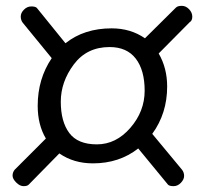

<svg xmlns="http://www.w3.org/2000/svg" viewBox="-20 -750 712 657"><path d="M109 -388Q109 -480 157 -551L58 -672Q51 -681 51 -693.5Q51 -706 62 -717Q73 -728 87 -728Q101 -728 106 -723L204 -602Q268 -653 362 -653Q427 -653 476 -619L582 -724Q588 -730 602 -730Q616 -730 627 -718.5Q638 -707 638 -693Q638 -679 629 -674L523 -567Q552 -517 552 -454Q552 -362 501 -292L603 -169Q610 -160 610 -148Q610 -136 599 -124.5Q588 -113 574 -113Q560 -113 555 -118L453 -242Q388 -191 298 -191Q232 -191 183 -225L78 -118Q73 -113 60.5 -113Q48 -113 35.5 -125.5Q23 -138 23 -149Q23 -160 30 -169L137 -276Q109 -323 109 -388ZM355 -589Q277 -589 232.5 -529.5Q188 -470 188 -402Q188 -334 217 -295Q246 -256 311.5 -256Q377 -256 426 -312.5Q475 -369 475 -439.5Q475 -510 444.5 -549.5Q414 -589 355 -589Z"/></svg>

Font: Kite One
Style: Regular
Weight: 400
Designer: Eduardo Rodriguez Tunni
Foundry: Eduardo Rodriguez Tunni
Version: Version 1.001